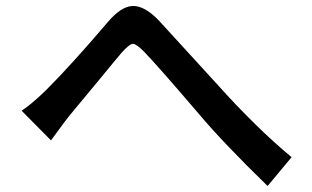

<svg xmlns="http://www.w3.org/2000/svg" viewBox="-20 -656 1040 640"><path d="M52 -287Q82 -306 132 -354Q219 -441 339 -582Q383 -634 421 -636Q462 -638 511 -586L703 -376Q835 -229 952 -132L872 -36Q723 -181 644 -275Q509 -433 460 -484Q434 -510 423 -510Q411 -509 386 -481Q377 -471 299 -376Q237 -302 211 -270Q198 -254 150 -188Z"/></svg>

Font: Noto Sans S Chinese Medium
Style: Regular
Weight: 500
Designer: Ryoko NISHIZUKA  (kana & ideographs); Paul D. Hunt (Latin, Greek & Cyrillic); Wenlong ZHANG  (bopomofo); Sandoll Communi
Foundry: Adobe Systems Incorporated
Version: Version 1.000;PS 1;hotconv 1.0.78;makeotf.lib2.5.61930